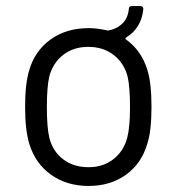

<svg xmlns="http://www.w3.org/2000/svg" viewBox="-20 -607 576 635"><path d="M481 -254Q481 -173 467 -131Q448 -66 396.5 -29Q345 8 273 8Q201 8 149 -29Q97 -66 77 -131Q63 -177 63 -254Q63 -331 77 -376Q96 -440 148 -477Q200 -514 274 -514Q299 -514 332 -507Q333 -506 337 -506Q364 -510 383.5 -528Q403 -546 406 -577Q406 -587 416 -587H444Q454 -587 454 -577Q451 -545 436 -521Q421 -497 397 -483Q393 -480 396 -477Q447 -441 467 -377Q481 -334 481 -254ZM410 -253Q410 -319 402 -354Q390 -399 355.5 -425.5Q321 -452 272 -452Q223 -452 189 -425.5Q155 -399 143 -354Q135 -319 135 -253Q135 -187 143 -152Q154 -107 188.5 -80.5Q223 -54 273 -54Q321 -54 355 -80.5Q389 -107 401 -152Q410 -188 410 -253Z"/></svg>

Font: Amber EN
Style: Regular
Weight: 400
Designer: Jeremy Tribby
Foundry: Tribby Type Co.
Version: Version 1.403 November 24, 2021